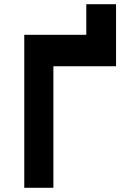

<svg xmlns="http://www.w3.org/2000/svg" viewBox="-20 -890 640 910"><path d="M95 -725H389V-870H530V-576H233V0H95Z"/></svg>

Font: JuliaMono Black
Style: Regular
Weight: 900
Monospace: yes
Designer: cormullion
Foundry: corm
Version: Version 0.054; ttfautohint (v1.8.4)